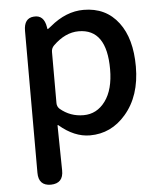

<svg xmlns="http://www.w3.org/2000/svg" viewBox="-55 -612 740 882"><g transform="rotate(-5 315.0 -170.5)"><path d="M144 223Q87 223 87 163V-491Q87 -550 133 -553Q180 -557 189 -499Q190 -490 191.5 -490Q193 -490 208 -502Q282 -564 363 -564Q466 -564 524 -487Q580 -413 580 -284Q580 -148 508 -65Q441 13 343 13Q271 13 202 -46Q198 -49 198 -44L201 162Q202 222 144 223ZM461 -282Q461 -468 332 -468Q270 -468 214 -413Q202 -401 202 -384V-148Q202 -132 214 -121Q260 -82 321.5 -82Q383 -82 422 -135Q461 -188 461 -282Z"/></g></svg>

Font: Resource Han Rounded CN Medium
Style: Regular
Weight: 500
Designer: Cyano Hao (round all glyphs); Ryoko NISHIZUKA 西塚涼子 (kana, bopomofo & ideographs); Paul D. Hunt (Latin, Greek & Cyrillic)
Foundry: Cyano Hao
Version: 0.990